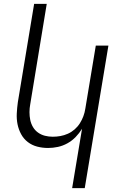

<svg xmlns="http://www.w3.org/2000/svg" viewBox="-20 -755 640 990"><path d="M352 215 403 -91Q389 -68 370 -48.5Q351 -29 327.5 -16Q304 -3 278.5 2.5Q253 8 228 8Q199 8 172 1Q145 -6 123.5 -22.5Q102 -39 89 -63Q76 -87 70.5 -114Q65 -141 66.5 -170Q68 -199 72 -228L156 -735H221L136 -218Q132 -197 132 -176.5Q132 -156 136 -136.5Q140 -117 150 -100Q160 -83 176 -71.5Q192 -60 211.5 -55Q231 -50 252 -50Q272 -50 291.5 -53.5Q311 -57 330 -65.5Q349 -74 365 -88Q381 -102 392 -119.5Q403 -137 410 -156Q417 -175 420 -195L474 -520H539L417 215Z"/></svg>

Font: Iosevka Light Extended Oblique
Style: Regular
Weight: 300
Width: 7
Italic angle: -9°
Monospace: yes
Designer: Belleve Invis
Foundry: Belleve Invis
Version: Version 32.5.0; ttfautohint (v1.8.4)